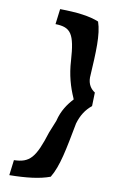

<svg xmlns="http://www.w3.org/2000/svg" viewBox="-97 -781 588 986"><g transform="rotate(10 197.0 -287.5)"><path d="M215 -164V-163L188 -96C145 41 117 73 35 75L25 155C112 154 183 146 236 126C274 63 290 -27 316 -163V-164C329 -210 351 -243 382 -268L384 -339C362 -353 346 -376 346 -411C354 -547 359 -637 337 -701C289 -721 223 -729 134 -730L124 -650C205 -648 226 -618 235 -479C239 -406 257 -345 281 -291L283 -285C254 -254 228 -216 215 -164Z"/></g></svg>

Font: Bluebird
Style: LiObl
Weight: 300
Designer: Jasper
Foundry: Cannot Into Space Fonts
Version: Version 0.98